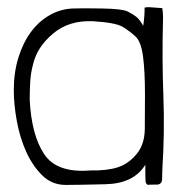

<svg xmlns="http://www.w3.org/2000/svg" viewBox="-20 -521 516 543"><path d="M389 -499Q389 -473 385 -448Q375 -466 365.5 -473.5Q356 -481 341 -488.5Q326 -496 269 -497Q212 -498 187 -497Q152 -496 121 -478.5Q90 -461 67.5 -430.5Q45 -400 32 -358Q19 -316 19 -266Q19 -226 27.5 -179Q36 -132 54 -92Q72 -52 99.5 -25Q127 2 166 2Q201 2 279.5 0Q358 -2 391 -55Q391 -45 391 -32.5Q391 -20 391.5 -10Q392 0 399 2Q398 1 426 1Q438 -1 438.5 -14Q439 -27 439 -40Q446 -147 442 -251.5Q438 -356 441 -464V-474Q441 -480 440.5 -486Q440 -492 439 -498Q407 -500 404.5 -500.5Q402 -501 395.5 -500.5Q389 -500 389 -499ZM243 -461Q308 -457 328 -444.5Q348 -432 363.5 -417.5Q379 -403 384.5 -361.5Q390 -320 390 -253Q390 -199 389.5 -156Q389 -113 366.5 -85.5Q344 -58 313.5 -48Q283 -38 236 -39Q141 -31 105 -85Q69 -139 64 -239Q64 -264 65.5 -290Q67 -316 74 -341Q85 -388 130 -426Q175 -464 243 -461Z"/></svg>

Font: Londrina Solid Thin
Style: Regular
Weight: 250
Designer: Marcelo Magalhaes
Foundry: Marcelo Magalhães
Version: Version 1.002